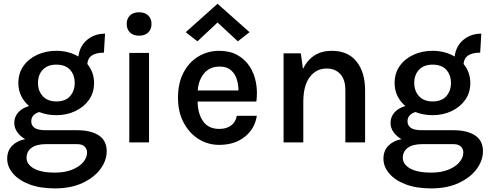

<svg xmlns="http://www.w3.org/2000/svg" viewBox="-20 -772 2657 1041"><path d="M285.5 -147.5Q235.5 -147.5 192.5 -164.5Q175.5 -160 162.5 -147.5Q149.5 -135 149.5 -113.5Q149.5 -92.5 167 -79.2Q184.5 -66 229 -66H398Q473 -66 515.8 -37.8Q558.5 -9.5 558.5 47.5Q558.5 98.5 524.2 144.8Q490 191 427 220.2Q364 249.5 277.5 249.5Q196.5 249.5 138.8 227.2Q81 205 50 168.2Q19 131.5 19 88.5Q19 45 46 17.8Q73 -9.5 116.5 -17.5Q89 -33.5 73.2 -56.2Q57.5 -79 57.5 -105Q57.5 -140 80 -163.8Q102.5 -187.5 138 -197Q111 -219.5 95.2 -251.2Q79.5 -283 79.5 -321.5Q79.5 -375 107.2 -414.2Q135 -453.5 181.8 -475Q228.5 -496.5 285.5 -496.5Q352.5 -496.5 405 -465.5Q412 -522 452.2 -555.8Q492.5 -589.5 549.5 -589.5L543.5 -486.5Q457.5 -486.5 453.5 -425Q471 -404 480.5 -378Q490 -352 490 -321.5Q490 -269 462 -230Q434 -191 387.5 -169.2Q341 -147.5 285.5 -147.5ZM286 -222Q334.5 -222 359.8 -250.5Q385 -279 385 -321.5Q385 -366.5 359.5 -394Q334 -421.5 285.5 -421.5Q238 -421.5 212 -394Q186 -366.5 186 -321.5Q186 -279 212 -250.5Q238 -222 286 -222ZM124 83.5Q124 119.5 164.2 141.8Q204.5 164 277.5 164Q330.5 164 369.8 148.5Q409 133 430.5 108Q452 83 452 54.5Q452 35.5 438.8 22.5Q425.5 9.5 398 9.5H229Q178.5 9.5 151.2 29.2Q124 49 124 83.5Z M734.5 -578.5Q702.5 -578.5 684.8 -595.8Q667 -613 667 -642.5Q667 -671 684.8 -688.2Q702.5 -705.5 734.5 -705.5Q765.5 -705.5 783.5 -688.2Q801.5 -671 801.5 -642.5Q801.5 -613 783.5 -595.8Q765.5 -578.5 734.5 -578.5ZM681 0V-485H788V0Z M1169 13.5Q1107 13.5 1056.2 -18.5Q1005.5 -50.5 975.2 -108Q945 -165.5 945 -241.5Q945 -321.5 975 -378.5Q1005 -435.5 1055.8 -466Q1106.5 -496.5 1169 -496.5Q1226 -496.5 1267.2 -473.5Q1308.5 -450.5 1333.8 -411.5Q1359 -372.5 1368 -323.2Q1377 -274 1370 -221.5H1051.5Q1052 -156.5 1081 -114.8Q1110 -73 1169 -73Q1207 -73 1232 -90.8Q1257 -108.5 1264 -144H1372.5Q1361.5 -73 1306.5 -29.8Q1251.5 13.5 1169 13.5ZM1171 -411Q1116.5 -411 1086.2 -373.8Q1056 -336.5 1052 -281.5H1273Q1273 -312.5 1263.8 -342.2Q1254.5 -372 1232.2 -391.5Q1210 -411 1171 -411ZM1050.5 -548 987 -597.5 1159.5 -751.5 1333 -597.5 1269.5 -548 1159.5 -650Z M1517.5 0V-483H1611L1622.5 -398.5Q1671.5 -496.5 1778.5 -496.5Q1867 -496.5 1913.2 -438.2Q1959.5 -380 1959.5 -283V0H1852.5V-283Q1852.5 -341 1824.8 -370.8Q1797 -400.5 1751 -400.5Q1694.5 -400.5 1659.5 -354.2Q1624.5 -308 1624.5 -219.5V0Z M2325.5 -147.5Q2275.5 -147.5 2232.5 -164.5Q2215.5 -160 2202.5 -147.5Q2189.5 -135 2189.5 -113.5Q2189.5 -92.5 2207 -79.2Q2224.5 -66 2269 -66H2438Q2513 -66 2555.8 -37.8Q2598.5 -9.5 2598.5 47.5Q2598.5 98.5 2564.2 144.8Q2530 191 2467 220.2Q2404 249.5 2317.5 249.5Q2236.5 249.5 2178.8 227.2Q2121 205 2090 168.2Q2059 131.5 2059 88.5Q2059 45 2086 17.8Q2113 -9.5 2156.5 -17.5Q2129 -33.5 2113.2 -56.2Q2097.5 -79 2097.5 -105Q2097.5 -140 2120 -163.8Q2142.5 -187.5 2178 -197Q2151 -219.5 2135.2 -251.2Q2119.5 -283 2119.5 -321.5Q2119.5 -375 2147.2 -414.2Q2175 -453.5 2221.8 -475Q2268.5 -496.5 2325.5 -496.5Q2392.5 -496.5 2445 -465.5Q2452 -522 2492.2 -555.8Q2532.5 -589.5 2589.5 -589.5L2583.5 -486.5Q2497.5 -486.5 2493.5 -425Q2511 -404 2520.5 -378Q2530 -352 2530 -321.5Q2530 -269 2502 -230Q2474 -191 2427.5 -169.2Q2381 -147.5 2325.5 -147.5ZM2326 -222Q2374.5 -222 2399.8 -250.5Q2425 -279 2425 -321.5Q2425 -366.5 2399.5 -394Q2374 -421.5 2325.5 -421.5Q2278 -421.5 2252 -394Q2226 -366.5 2226 -321.5Q2226 -279 2252 -250.5Q2278 -222 2326 -222ZM2164 83.5Q2164 119.5 2204.2 141.8Q2244.5 164 2317.5 164Q2370.5 164 2409.8 148.5Q2449 133 2470.5 108Q2492 83 2492 54.5Q2492 35.5 2478.8 22.5Q2465.5 9.5 2438 9.5H2269Q2218.5 9.5 2191.2 29.2Q2164 49 2164 83.5Z"/></svg>

Font: Karla SemiBold
Style: Regular
Weight: 600
Designer: Jonathan Pinhorn
Version: Version 2.004; ttfautohint (v1.8.4.7-5d5b);gftools[0.9.33]